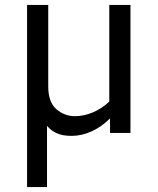

<svg xmlns="http://www.w3.org/2000/svg" viewBox="-20 -540 640 780"><path d="M90 220V-520H176V-189Q176 -125 209 -96.5Q242 -68 285 -68Q319 -68 355 -82.5Q391 -97 424 -127V-520H510V0H427V-59Q393 -25 352.5 -6.5Q312 12 271 12Q234 12 210 1Q186 -10 171 -29V220Z"/></svg>

Font: ABeeZee
Style: Regular
Weight: 400
Designer: Anja Meiners
Foundry: Anja Meiners
Version: Version 1.003; ttfautohint (v1.8.3)